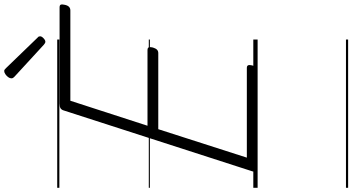

<svg xmlns="http://www.w3.org/2000/svg" viewBox="-392 -824 1636 891"><g transform="rotate(-90 425.5 -378.0)"><path d="M99 0Q85 0 79 -5.5Q73 -11 76 -23L359 -900Q362 -910 369 -914.5Q376 -919 391 -919H837Q848 -919 850 -913Q852 -907 849 -894Q846 -881 839.5 -875Q833 -869 823 -869H404L288 -511H639Q650 -511 652 -504.5Q654 -498 651 -486Q647 -473 641 -467Q635 -461 625 -461H272L140 -50H556Q566 -50 568.5 -44Q571 -38 568 -25Q564 -12 557.5 -6Q551 0 542 0ZM678 -985Q674 -985 671 -987Q668 -989 664 -992L516 -1128Q511 -1133 509.5 -1136Q508 -1139 508 -1143Q508 -1150 513.5 -1157.5Q519 -1165 527 -1170.5Q535 -1176 542 -1176Q546 -1176 549 -1173.5Q552 -1171 556 -1167L697 -1021Q701 -1018 702 -1015Q703 -1012 703 -1009Q703 -1002 694 -993.5Q685 -985 678 -985ZM0 410H688V420H0ZM0 -20H688V0H0ZM0 -505H688V-500H0ZM0 -930H688V-920H0Z"/></g></svg>

Font: Playwrite DE LA Guides
Style: Regular
Weight: 400
Designer: Veronika Burian, José Scaglione
Foundry: TypeTogether
Version: Version 1.003